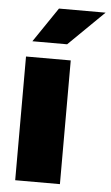

<svg xmlns="http://www.w3.org/2000/svg" viewBox="-53 -768 464 804"><g transform="rotate(5 179.0 -366.0)"><path d="M42 0H230V-520H42ZM63 -586H209L358 -732H162Z"/></g></svg>

Font: Aspekta 900
Style: Regular
Weight: 900
Designer: Ivo Dolenc
Version: Version 2.000